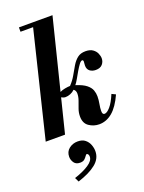

<svg xmlns="http://www.w3.org/2000/svg" viewBox="-192 -841 929 1242"><g transform="rotate(-20 272.5 -219.5)"><path d="M13 0 197 -754H334L146 0ZM378 13Q340 13 308.5 -8.5Q277 -30 277 -77Q277 -104 286 -128.5Q295 -153 303.5 -177Q312 -201 312 -223Q312 -244 297 -254Q284 -241 266.5 -234Q249 -227 233 -227Q225 -227 218 -229.5Q211 -232 204 -236L212 -269Q227 -277 248.5 -281Q270 -285 284 -285Q310 -312 327 -342.5Q344 -373 360.5 -400.5Q377 -428 398.5 -445Q420 -462 454 -462Q485 -462 503.5 -449Q522 -436 530 -417.5Q538 -399 538 -383Q538 -360 523 -342.5Q508 -325 477 -325Q453 -325 436.5 -337.5Q420 -350 420 -375Q420 -383 421 -390.5Q422 -398 422 -402Q422 -408 420 -411Q418 -414 414 -414Q405 -414 393 -398Q381 -382 367.5 -359Q354 -336 341.5 -313.5Q329 -291 318 -278Q366 -263 389.5 -244Q413 -225 420.5 -204Q428 -183 428 -162Q428 -137 423 -110.5Q418 -84 418 -64Q418 -50 422 -44.5Q426 -39 433 -39Q450 -39 473 -65.5Q496 -92 518 -145L545 -132Q511 -57 469.5 -22Q428 13 378 13ZM103 -724V-754H322V-724ZM125 315 111 286Q172 266 210 241Q248 216 248 188Q248 177 243.5 171.5Q239 166 235 166Q230 166 224 175.5Q218 185 207.5 194.5Q197 204 176 204Q148 204 135 185Q122 166 122 144Q122 109 147.5 89Q173 69 207 69Q239 69 258 84.5Q277 100 285.5 122.5Q294 145 294 167Q294 218 250 253.5Q206 289 125 315Z"/></g></svg>

Font: Libre Bodoni
Style: Bold Italic
Weight: 700
Italic angle: -13°
Version: Version 2.005;gftools[0.9.23]